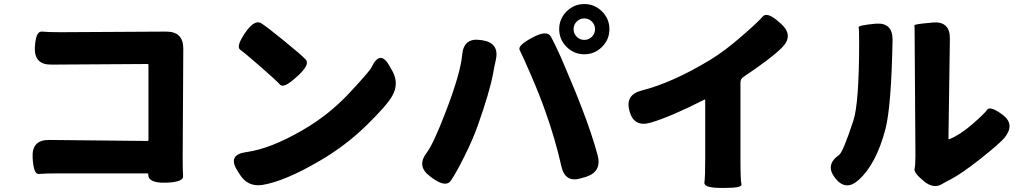

<svg xmlns="http://www.w3.org/2000/svg" viewBox="-20 -876 5040 948"><path d="M796 26Q711 28 712 -15Q712 -20 707 -20H273Q199 -20 172 -17Q145 -14 141 -100Q137 -186 223 -185L708 -180Q713 -180 713 -185V-555Q713 -560 708 -560L234 -557Q149 -556 152 -640Q156 -723 187 -720Q218 -717 280 -717L801 -720Q885 -720 885 -636L882 -100Q882 -35 884 -6Q886 23 801 26Z M1276 37Q1204 48 1165 -13L1153 -32Q1101 -112 1196 -125Q1315 -141 1475 -234Q1605 -309 1708 -420Q1804 -523 1814 -543Q1857 -634 1904 -549L1918 -524Q1951 -463 1917 -403Q1891 -356 1789 -256.5Q1687 -157 1562 -84Q1387 19 1276 37ZM1443 -495Q1381 -438 1363 -458Q1345 -478 1266.5 -546.5Q1188 -615 1166 -630.5Q1144 -646 1191 -715Q1238 -783 1272 -760Q1306 -737 1382 -675Q1467 -606 1489.5 -582Q1512 -558 1450 -501Z M2113 2 2104 -5Q2035 -55 2087 -122Q2119 -164 2178 -317Q2254 -513 2262 -606Q2270 -692 2355 -678L2363 -677Q2447 -663 2428 -579Q2421 -550 2414 -510Q2397 -420 2339 -256Q2313 -183 2271 -100Q2231 -20 2206 16Q2181 52 2113 2ZM2853 3Q2771 30 2752 -54Q2721 -192 2672 -328Q2644 -408 2601 -507Q2558 -606 2546 -628.5Q2534 -651 2608 -690Q2681 -730 2700.5 -694.5Q2720 -659 2750 -592Q2767 -553 2783 -514L2822 -421Q2838 -382 2853 -342Q2902 -216 2931 -109Q2952 -29 2874 -3ZM2865 -608Q2814 -608 2777.5 -644.5Q2741 -681 2741 -732Q2741 -783 2777.5 -819.5Q2814 -856 2865 -856Q2916 -856 2952.5 -819.5Q2989 -783 2989 -732Q2989 -681 2952.5 -644.5Q2916 -608 2865 -608ZM2865 -679Q2887 -679 2902.5 -694.5Q2918 -710 2918 -732Q2918 -754 2902.5 -769.5Q2887 -785 2865 -785Q2843 -785 2827.5 -769.5Q2812 -754 2812 -732Q2812 -710 2827.5 -694.5Q2843 -679 2865 -679Z M3542 52Q3454 52 3458 25Q3462 -2 3462 -93V-381Q3462 -386 3458 -384Q3286 -297 3191 -270Q3109 -247 3088 -328Q3066 -408 3148 -429Q3301 -468 3486 -580Q3560 -625 3643 -698Q3723 -767 3745.5 -794Q3768 -821 3831 -763L3838 -757Q3901 -699 3839 -639Q3784 -585 3652 -497Q3636 -487 3636 -468V-93Q3636 17 3641 34.5Q3646 52 3555 52Z M4636 30Q4592 60 4542 19Q4491 -23 4495.5 -42Q4500 -61 4500 -106L4496 -707Q4496 -745 4495 -751Q4494 -757 4580 -764L4585 -765Q4671 -772 4670 -685L4663 -192Q4663 -187 4668 -189Q4720 -210 4779.5 -261.5Q4839 -313 4854 -334Q4869 -355 4931 -309Q4993 -262 4940 -196Q4919 -170 4820 -91Q4727 -18 4675 9Q4640 27 4636 30ZM4220 12Q4157 70 4104 4Q4052 -62 4123 -111Q4142 -124 4193 -279Q4222 -364 4222 -670Q4222 -731 4219.5 -741Q4217 -751 4303 -759Q4388 -766 4387 -679Q4381 -352 4352 -239Q4306 -65 4220 12Z"/></svg>

Font: Resource Han Rounded JP Heavy
Style: Regular
Weight: 900
Designer: Cyano Hao (round all glyphs); Ryoko NISHIZUKA 西塚涼子 (kana, bopomofo & ideographs); Paul D. Hunt (Latin, Greek & Cyrillic)
Foundry: Cyano Hao
Version: 0.990